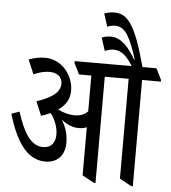

<svg xmlns="http://www.w3.org/2000/svg" viewBox="-59 -950 898 1010"><g transform="rotate(5 389.5 -445.0)"><path d="M210 -83C272 -83 312 -123 312 -191C312 -233 301 -272 277 -311C305 -288 336 -274 369 -274C384 -274 399 -276 412 -282V-28L474 6H483V-555H609V-28L671 6H680V-555H779V-564L750 -623H676C619 -834 578 -896 505 -896C486 -896 466 -892 451 -886L473 -818C487 -824 501 -827 515 -827C571 -827 597 -767 632 -659L629 -658C595 -716 554 -768 497 -768C477 -768 462 -764 449 -759L471 -690C487 -697 503 -701 517 -701C558 -701 589 -673 619 -623H318V-613L347 -555H412V-366C395 -348 372 -339 342 -339C312 -339 280 -348 254 -362C295 -390 313 -424 313 -466C313 -510 295 -550 268 -580C241 -609 203 -627 162 -627C131 -627 104 -621 76 -610L108 -535C138 -548 166 -555 190 -555C233 -555 259 -534 259 -498C259 -453 215 -421 136 -395L167 -321C185 -327 202 -333 216 -340C240 -309 256 -268 256 -229C256 -188 235 -158 192 -158C125 -158 87 -226 52 -333L10 -318C48 -194 103 -83 210 -83Z"/></g></svg>

Font: Noto Serif Devanagari ExtraCondensed
Style: Regular
Weight: 400
Width: 2
Designer: Universal Thirst, Indian Type Foundry and the Monotype Design Team
Foundry: Monotype Imaging Inc.
Version: Version 2.004